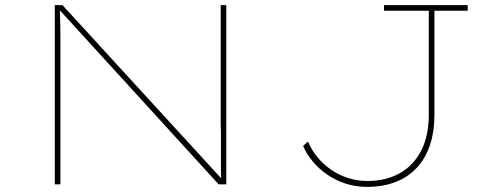

<svg xmlns="http://www.w3.org/2000/svg" viewBox="-20 -720 1897 750"><path d="M194 0V-700H224L849 -18L844 -17Q843 -35 843 -57.5Q843 -80 843 -104.5Q843 -129 843 -153.5Q843 -178 843 -200.5Q843 -223 842 -241V-700H864V0H834L209 -685H214Q214 -673 214.5 -657.5Q215 -642 215.5 -622.5Q216 -603 216 -579.5Q216 -556 216 -529Q216 -502 216 -470V0ZM1413 10Q1369 10 1329.5 -3Q1290 -16 1257.5 -38.5Q1225 -61 1201 -90Q1177 -119 1164 -150L1183 -167Q1197 -134 1220 -106Q1243 -78 1273.5 -57Q1304 -36 1340 -24.5Q1376 -13 1415 -13Q1487 -13 1541 -43Q1595 -73 1625 -131Q1655 -189 1655 -273V-678H1480V-700H1807V-678H1677V-273Q1677 -206 1659.5 -153.5Q1642 -101 1608 -64.5Q1574 -28 1525 -9Q1476 10 1413 10Z"/></svg>

Font: Lexend Zetta Thin
Style: Regular
Weight: 250
Version: Version 1.007